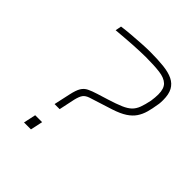

<svg xmlns="http://www.w3.org/2000/svg" viewBox="-189 -828 960 960"><g transform="rotate(45 291.0 -348.0)"><path d="M173 -173 192 -260Q200 -297 211 -315Q222 -333 240.5 -342Q259 -351 288 -360L346 -378Q391 -392 419 -404Q447 -416 462.5 -431Q478 -446 486.5 -469Q495 -492 502 -526Q504 -540 505 -552Q506 -564 506 -574Q506 -615 486.5 -633.5Q467 -652 428 -657Q389 -662 329 -662Q311 -662 287.5 -661Q264 -660 237 -658.5Q210 -657 182 -654.5Q154 -652 128 -650L134 -682Q162 -686 198 -689Q234 -692 268.5 -694Q303 -696 325 -696Q381 -696 422 -691.5Q463 -687 489.5 -674Q516 -661 529.5 -636.5Q543 -612 543 -571Q543 -566 542.5 -554.5Q542 -543 540 -535Q535 -502 527.5 -475.5Q520 -449 505.5 -427.5Q491 -406 465 -389Q439 -372 396 -358L330 -337Q294 -326 273.5 -319Q253 -312 243.5 -299.5Q234 -287 227 -258L209 -173ZM130 0 144 -65H193L179 0Z"/></g></svg>

Font: Saira Expanded Thin
Style: Italic
Weight: 250
Width: 7
Italic angle: -12°
Designer: Hector Gatti with collaboration of the Omnibus-Type team
Foundry: Omnibus-Type
Version: Version 1.101